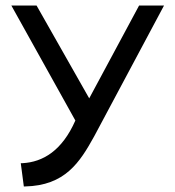

<svg xmlns="http://www.w3.org/2000/svg" viewBox="-20 -471 632 693"><path d="M21 -451 252 -36C204 73 135 114 61 118H55L66 202H70C215 199 268 115 320 21L572 -451H482L302 -116L112 -451Z"/></svg>

Font: Charger Sport
Style: SeBdExt
Weight: 600
Designer: Jasper
Foundry: Cannot Into Space Fonts
Version: Version 1.1